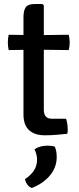

<svg xmlns="http://www.w3.org/2000/svg" viewBox="-20 -667 390 953"><path d="M96.5 -581Q96.5 -615.5 108 -631.2Q119.5 -647 152 -647H191L197.5 -640V-121Q197.5 -101 207 -89.2Q216.5 -77.5 239 -77.5H308Q316 -54 316 -25.5Q316 -20 315.8 -14Q315.5 -8 314 -3Q289 0 260.5 2.2Q232 4.5 202.5 4.5Q151.5 4.5 124 -21.2Q96.5 -47 96.5 -98.5ZM321 -494.5Q326 -476 326 -457Q326 -436 321 -418.5L157.5 -420.5L23 -418.5Q19 -437 19 -457Q19 -475 23 -494.5L159 -492.5ZM252 61Q261.5 81.5 261.5 112.5Q261.5 163.5 228 203.8Q194.5 244 138 266Q125 262 116 249.5Q107 237 104 222Q164 183 164 126Q164 113 160.5 99Q157 85 151 74Q177.5 56 216.5 56Q237 56 252 61Z"/></svg>

Font: Signika
Style: Regular
Weight: 400
Designer: Anna Giedry
Foundry: Anna Giedry
Version: Version 2.001